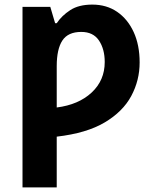

<svg xmlns="http://www.w3.org/2000/svg" viewBox="-20 -576 673 836"><path d="M382 -556Q444 -556 490 -524.5Q536 -493 562 -436.5Q588 -380 588 -304Q588 -226 551.5 -158Q515 -90 436 -43Q357 4 227 19V240H78V-546H199L220 -475H227Q249 -508 286 -532Q323 -556 382 -556ZM334 -437Q276 -437 251.5 -399.5Q227 -362 227 -288V-108Q322 -120 379 -173Q436 -226 436 -306Q436 -362 411 -399.5Q386 -437 334 -437Z"/></svg>

Font: Noto IKEA Simplified Chinese
Style: Bold
Weight: 700
Designer: Monotype Design Team
Foundry: Monotype Imaging Inc.
Version: Version 1.100